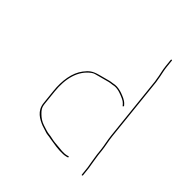

<svg xmlns="http://www.w3.org/2000/svg" viewBox="-157 -748 794 855"><g transform="rotate(30 240.5 -321.0)"><path d="M283.7 -418H232.2C216 -418 208.6 -418.8 197.7 -414.5C141.3 -392.5 109 -334.5 97.2 -260L86.3 -191C82.9 -169.6 87.9 -159.2 96.4 -144.5C105.1 -129.5 116.1 -116.5 130.9 -107L152.7 -93C167.8 -83.3 173.7 -83.8 189.9 -75C205.2 -66.7 217.3 -62.5 233 -57C247.4 -52 267.7 -42 287.7 -42H294.7C296.7 -42 297.5 -41 297.2 -39C296.9 -37 295.7 -36 293.7 -36H286.7C281.4 -36 275.6 -36.7 269.5 -38C238.6 -44.7 213.3 -57.2 186.9 -69C171 -77.7 163.5 -77.1 148.9 -88L127.2 -102C102.7 -120.2 73.3 -147.3 80.3 -191L91.2 -260C100.6 -319.6 123.3 -371.3 160.9 -400C183.6 -417.3 197.6 -424 233.2 -424H284.7C294.5 -424 306.8 -421 315.7 -421C329.6 -419.2 346.8 -410.1 356.8 -403C369.9 -393.7 384.9 -382.9 392.4 -369L397 -360C397.8 -357.7 392.3 -352.7 391.5 -357L387 -366C383.9 -372 379.1 -377.7 372.7 -383C357.9 -395.1 337.4 -411.7 314.7 -415C304.4 -415 293.9 -418 283.7 -418ZM396.7 -74C398.8 -87.2 398.7 -99 401 -113.5L404.9 -138C409.1 -164.6 409 -189.7 413.4 -217L461.8 -523C463.7 -534.7 462.4 -539.5 464.6 -553C465.8 -571.8 465.9 -586.6 468.8 -605L474.5 -641C474.8 -643 476 -644 478 -644C480 -644 480.8 -643 480.5 -641L474.8 -605C472 -586.9 471.8 -571.4 470.6 -553C468.6 -540.5 469.6 -534.1 467.8 -523L419.4 -217C415 -189.7 415.1 -164.6 410.9 -138L407 -113.5C404.6 -98.7 404.8 -87 402.7 -74C401 -63.3 401.3 -52.7 399.7 -42L393.2 -1C392.8 1 391.7 2 389.7 2C387.7 2 386.8 1 387.2 -1L393.7 -42C395.5 -53.4 394.9 -62.4 396.7 -74Z"/></g></svg>

Font: Proton
Style: HlIt
Weight: 500
Version: Version 1.017